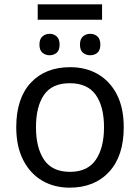

<svg xmlns="http://www.w3.org/2000/svg" viewBox="-20 -856 645 886"><path d="M451 -836V-765H154V-836ZM209 -700Q228 -700 241.5 -688Q255 -676 255 -650Q255 -624 241.5 -612.5Q228 -601 209 -601Q190 -601 176 -612.5Q162 -624 162 -650Q162 -676 176 -688Q190 -700 209 -700ZM396 -700Q416 -700 429.5 -688Q443 -676 443 -650Q443 -624 429.5 -612.5Q416 -601 396 -601Q377 -601 363 -612.5Q349 -624 349 -650Q349 -676 363 -688Q377 -700 396 -700ZM551 -269Q551 -136 483.5 -63Q416 10 301 10Q230 10 174.5 -22.5Q119 -55 87 -117.5Q55 -180 55 -269Q55 -402 122 -474Q189 -546 304 -546Q377 -546 432.5 -513.5Q488 -481 519.5 -419.5Q551 -358 551 -269ZM146 -269Q146 -174 183.5 -118.5Q221 -63 303 -63Q384 -63 422 -118.5Q460 -174 460 -269Q460 -364 422 -418Q384 -472 302 -472Q220 -472 183 -418Q146 -364 146 -269Z"/></svg>

Font: TSCustom
Style: Regular
Weight: 400
Designer: Monotype Design Team
Foundry: Monotype Imaging Inc.
Version: Version 2.004; ttfautohint (v1.8.3) -l 8 -r 50 -G 200 -x 14 